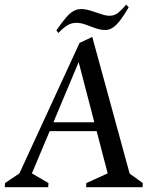

<svg xmlns="http://www.w3.org/2000/svg" viewBox="-44 -784 645 804"><path d="M-24 0 -23 -17.4 37.3 -58 289 -604.1 342.4 -629.4 498.9 -57 554 -17.4 553 0H316.6L317.6 -17.4L406.9 -58L360.7 -235H164.1L89.6 -58L158.9 -17.4L157.9 0ZM179.7 -272H351L285.4 -524ZM200.5 -645.9 192 -656.9Q215.3 -690.4 231.9 -709.8Q248.6 -729.2 263.5 -737.6Q278.4 -746 295.4 -746Q315.2 -746 336.9 -739Q358.6 -732 379.1 -725Q399.5 -718 414.5 -718Q436 -718 451.7 -731.2Q467.5 -744.5 484.5 -764.5L495 -753.5Q476.1 -720.8 459.8 -699.6Q443.5 -678.4 428.5 -668.4Q413.4 -658.4 397 -658.4Q377.2 -658.4 356 -665.9Q334.7 -673.4 314.7 -680.9Q294.7 -688.4 275.6 -688.4Q255.6 -688.4 238.5 -678.2Q221.5 -667.9 200.5 -645.9Z"/></svg>

Font: Ancizar Serif Light
Style: Italic
Weight: 300
Italic angle: -4°
Designer: Cesar Puertas, Viviana Monsalve, Julian Moncada, Julian Prieto, Jose Castro, Felipe Aragon, Mariel Hernandez, Sara Alarc
Version: Version 8.100